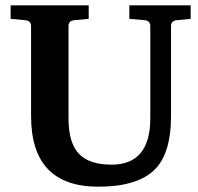

<svg xmlns="http://www.w3.org/2000/svg" viewBox="-20 -691 745 723"><path d="M698 -620 646 -615Q624 -613 624 -593V-254Q624 -109 558.5 -48.5Q493 12 350 12Q97 12 97 -254V-593Q97 -613 74 -615L20 -620V-671H314V-620L260 -615Q238 -613 238 -593V-246Q238 -153 277 -112Q316 -71 400 -71Q546 -71 546 -246V-593Q546 -613 524 -615L467 -620V-671H698Z"/></svg>

Font: Apparatus SIL
Style: Bold
Weight: 700
Version: Version 1.0